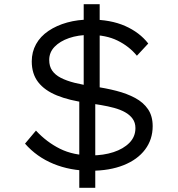

<svg xmlns="http://www.w3.org/2000/svg" viewBox="-20 -802 847 913"><path d="M411 10Q314 10 234 -23Q154 -56 99 -119L151 -181Q202 -126 265.5 -94.5Q329 -63 414 -63Q472 -63 519.5 -78.5Q567 -94 595.5 -123Q624 -152 624 -193Q624 -219 610.5 -237.5Q597 -256 574.5 -268.5Q552 -281 522.5 -289Q493 -297 460 -302.5Q427 -308 394 -313Q310 -324 251 -348Q192 -372 161.5 -411.5Q131 -451 131 -510Q131 -555 151.5 -592Q172 -629 210.5 -655Q249 -681 299.5 -695Q350 -709 409 -709Q506 -709 575 -678.5Q644 -648 685 -595L631 -537Q594 -582 539 -609Q484 -636 407 -636Q352 -636 308.5 -621Q265 -606 239.5 -579.5Q214 -553 214 -517Q214 -487 228 -466.5Q242 -446 269 -432Q296 -418 335.5 -408Q375 -398 426 -391Q483 -383 533.5 -370Q584 -357 623 -336Q662 -315 684 -282.5Q706 -250 706 -202Q706 -139 670 -91Q634 -43 567.5 -16.5Q501 10 411 10ZM357 91V-361L433 -328V91ZM454 -328 378 -361V-782H454Z"/></svg>

Font: Lexend Mega Light
Style: Regular
Weight: 300
Version: Version 1.007